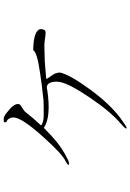

<svg xmlns="http://www.w3.org/2000/svg" viewBox="147 -890 706 1040"><g transform="rotate(-90 500.0 -370.0)"><path d="M441.4 -486.3H394.5Q375 -486.3 361.3 -490.2Q346.7 -494.1 340.8 -501Q359.4 -521.5 377 -541Q399.4 -567.4 413.1 -585Q417 -589.8 423.8 -594.7Q426.8 -596.7 435.5 -602.5Q445.3 -608.4 449.2 -611.3Q455.1 -616.2 456.1 -620.1Q459 -635.7 445.3 -653.3Q434.6 -667 408.2 -687.5Q391.6 -703.1 371.1 -703.1Q350.6 -704.1 360.4 -687.5Q369.1 -685.5 376 -675.8Q383.8 -665 383.8 -650.4Q383.8 -606.4 281.2 -492.2Q184.6 -383.8 145.5 -367.2Q118.2 -351.6 130.9 -349.6Q142.6 -347.7 163.1 -359.4Q211.9 -383.8 252.9 -417Q283.2 -441.4 327.1 -485.4Q359.4 -464.8 408.2 -460.9Q458 -456.1 531.2 -466.8Q562.5 -476.6 573.2 -448.2Q580.1 -427.7 576.2 -400.4Q567.4 -348.6 491.2 -236.3Q414.1 -122.1 346.7 -65.4Q321.3 -43.9 324.2 -38.1Q326.2 -32.2 357.4 -54.7Q444.3 -111.3 534.2 -233.4Q612.3 -339.8 627 -396.5Q627 -414.1 619.1 -429.7Q614.3 -438.5 603.5 -453.1Q598.6 -460 596.7 -463.9Q592.8 -468.8 592.8 -472.7L615.2 -474.6Q663.1 -478.5 688.5 -480.5Q733.4 -482.4 760.7 -482.4Q777.3 -483.4 794.9 -481.4Q805.7 -480.5 822.3 -477.5Q845.7 -474.6 851.6 -477.5Q861.3 -481.4 862.3 -501Q862.3 -522.5 825.2 -534.2Q793 -543 748 -543Q736.3 -521.5 624 -505.9Q561.5 -496.1 476.6 -487.3Z"/></g></svg>

Font: BatangChe
Style: Regular
Weight: 400
Monospace: yes
Version: Version 2.21